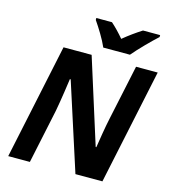

<svg xmlns="http://www.w3.org/2000/svg" viewBox="-132 -1041 1025 1148"><g transform="rotate(15 380.0 -467.0)"><path d="M160 0 231 -336C244 -404 261 -525 263 -540H268L442 0H609L760 -714H626L554 -376C542 -322 527 -228 521 -188H517L351 -714H177L26 0ZM321 -922C348 -883 387 -821 407 -774H572C607 -816 677 -887 716 -922V-934H610C571 -909 536 -884 497 -852C474 -880 441 -914 418 -934H321Z"/></g></svg>

Font: BC Sans
Style: Bold Italic
Weight: 700
Italic angle: -12°
Designer: Monotype Design Team
Province of B.C.
Foundry: Monotype Imaging Inc.
Version: Version 2.000;GOOG;noto-source:20170915:90ef993387c0